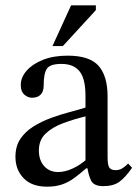

<svg xmlns="http://www.w3.org/2000/svg" viewBox="-20 -694 520 721"><path d="M157 7Q99 7 68.5 -25Q38 -57 38 -105Q38 -145 56.5 -172.5Q75 -200 105.5 -219Q136 -238 171.5 -251Q207 -264 241 -273Q275 -282 301 -290V-334Q301 -399 278.5 -426.5Q256 -454 211 -454Q168 -454 156 -436Q144 -418 144 -373Q144 -350 132.5 -338.5Q121 -327 100 -327Q85 -327 71.5 -338.5Q58 -350 58 -375Q58 -403 79.5 -428Q101 -453 140.5 -469Q180 -485 234 -485Q316 -485 350 -447Q384 -409 384 -331V-104Q384 -73 391 -64Q398 -55 414 -55Q428 -55 439.5 -62Q451 -69 461 -80L476 -64Q451 -28 428.5 -11.5Q406 5 368 5Q333 5 322.5 -15Q312 -35 307 -72L301 -84V-257Q256 -246 216 -231Q176 -216 151 -192Q126 -168 126 -129Q126 -92 146 -70Q166 -48 198 -48Q224 -48 252.5 -61Q281 -74 308 -98L316 -62H304Q281 -42 259.5 -26Q238 -10 213.5 -1.5Q189 7 157 7ZM216 -521H177L247 -674H340V-656Z"/></svg>

Font: STIX Two Text
Style: Regular
Weight: 400
Designer: Ross Mills, John Hudson & Paul Hanslow, Tiro Typeworks Ltd; with prior portions MicroPress Inc., and Coen Hoffman.
Foundry: Tiro Typeworks Ltd
Version: Version 2.13 b171